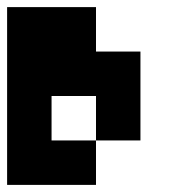

<svg xmlns="http://www.w3.org/2000/svg" viewBox="-20 -395 540 540"><path d="M250 -375V-250H375V0H250V-125H125V0H250V125H0V-375Z"/></svg>

Font: Bytesized
Style: Regular
Weight: 400
Monospace: yes
Designer: baltdev
Version: Version 1.000